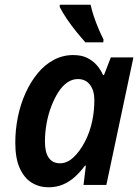

<svg xmlns="http://www.w3.org/2000/svg" viewBox="-20 -786 597 816"><path d="M186 10Q147 10 115 -9.5Q83 -29 64 -71Q45 -113 45 -179Q45 -235 56 -289Q67 -343 88.5 -390.5Q110 -438 140 -474.5Q170 -511 208.5 -531.5Q247 -552 291 -552Q325 -552 348.5 -541Q372 -530 389.5 -511Q407 -492 418 -467H422L451 -542H547L432 0H335L345 -82H341Q322 -56 299 -35Q276 -14 248 -2Q220 10 186 10ZM235 -92Q265 -92 292 -117Q319 -142 340.5 -183Q362 -224 372 -272Q377 -296 379 -318Q381 -340 381 -361Q381 -401 362.5 -425.5Q344 -450 311 -450Q287 -450 266 -435.5Q245 -421 228 -394.5Q211 -368 198 -334Q185 -300 178 -261.5Q171 -223 171 -184Q171 -138 187.5 -115Q204 -92 235 -92ZM343 -606Q325 -626 303.5 -652.5Q282 -679 263.5 -706.5Q245 -734 234 -756V-766H365Q370 -743 378.5 -717.5Q387 -692 397.5 -667Q408 -642 420 -618L419 -606Z"/></svg>

Font: Noto Sans Display SemiBold
Style: Italic
Weight: 600
Italic angle: -12°
Designer: Monotype Design Team
Foundry: Monotype Imaging Inc.
Version: Version 2.003